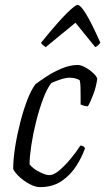

<svg xmlns="http://www.w3.org/2000/svg" viewBox="-20 -766 431 786"><path d="M144 0Q125 0 102 -12Q79 -24 60 -41.5Q41 -59 34 -74Q34 -114 42 -164.5Q50 -215 63 -265.5Q76 -316 92 -357.5Q108 -399 125 -421Q143 -435 171.5 -453.5Q200 -472 233.5 -486Q267 -500 298 -500Q312 -500 330.5 -489.5Q349 -479 363 -465.5Q377 -452 378 -443Q374 -412 362.5 -381Q351 -350 340 -331Q331 -331 324 -333Q317 -335 310 -338Q310 -351 310 -371Q310 -391 309.5 -410Q309 -429 306 -438Q295 -444 284 -446Q273 -448 266 -448Q250 -448 228.5 -441Q207 -434 190 -426Q172 -403 156 -360Q140 -317 127.5 -267Q115 -217 108 -170Q101 -123 101 -93Q117 -74 142.5 -61.5Q168 -49 182 -49Q200 -49 223.5 -69Q247 -89 270 -117Q293 -145 309 -170Q323 -170 328 -159Q316 -124 292.5 -87Q269 -50 232.5 -25Q196 0 144 0ZM167 -573Q160 -578 154.5 -582.5Q149 -587 148 -591Q218 -677 253 -711.5Q288 -746 298 -746Q309 -746 331.5 -710Q354 -674 391 -591Q387 -587 383.5 -582.5Q380 -578 370 -573L289 -673Z"/></svg>

Font: Texturina Thin
Style: Italic
Weight: 100
Italic angle: -11°
Designer: Guillermo Torres Carreño
Foundry: Omnibus-Type
Version: Version 1.002; ttfautohint (v1.8.3)